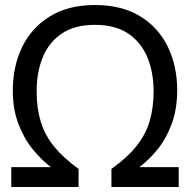

<svg xmlns="http://www.w3.org/2000/svg" viewBox="-20 -745 757 765"><path d="M25 0V-79H183Q146 -107 111 -149.5Q76 -192 53.5 -251Q31 -310 31 -384Q31 -482 69 -559Q107 -636 180 -680.5Q253 -725 358 -725Q464 -725 537 -681Q610 -637 648 -560Q686 -483 686 -385Q686 -310 664 -251Q642 -192 607.5 -149.5Q573 -107 535 -79H692V0H424V-72Q486 -116 523 -162Q560 -208 576 -261.5Q592 -315 592 -381Q592 -457 567 -517Q542 -577 490.5 -611.5Q439 -646 358 -646Q278 -646 226.5 -611.5Q175 -577 150.5 -517Q126 -457 126 -381Q126 -315 142 -261.5Q158 -208 194.5 -162.5Q231 -117 293 -72V0Z"/></svg>

Font: Noto Sans Historical
Style: Regular
Weight: 400
Designer: Monotype Design Team
Foundry: Monotype Imaging Inc.
Version: Version 2.013; ttfautohint (v1.8.4.7-5d5b)